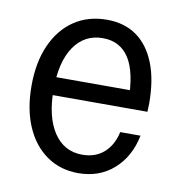

<svg xmlns="http://www.w3.org/2000/svg" viewBox="-66 -581 611 652"><g transform="rotate(10 240.0 -255.0)"><path d="M245 10Q183 10 136 -23Q89 -56 63.5 -115.5Q38 -175 38 -255Q38 -336 64.5 -395.5Q91 -455 139 -487.5Q187 -520 252 -520Q312 -520 354 -490.5Q396 -461 419 -404Q442 -347 442 -264Q442 -257 441.5 -250.5Q441 -244 441 -236H90V-298H398L371 -259Q371 -359 340 -407.5Q309 -456 249 -456Q186 -456 150 -403.5Q114 -351 114 -255Q114 -161 149.5 -107.5Q185 -54 248 -54Q293 -54 322.5 -80Q352 -106 362 -152H432Q417 -78 367.5 -34Q318 10 245 10Z"/></g></svg>

Font: Instrument Sans SemiCondensed
Style: Regular
Weight: 400
Width: 4
Designer: Rodrigo Fuenzalida
Foundry: fragTYPE
Version: Version 1.000;gftools[0.9.28]